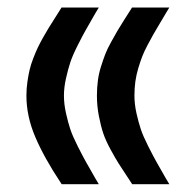

<svg xmlns="http://www.w3.org/2000/svg" viewBox="-20 -482 507 500"><path d="M228.5 -447.8Q211.4 -418 203.9 -404.8Q196.3 -391.6 182.6 -364.5Q168.9 -337.4 163.1 -319.6Q157.2 -301.8 151.9 -278.1Q146.5 -254.4 146.5 -232.9Q146.5 -210.9 151.9 -187Q157.2 -163.1 163.1 -145.5Q168.9 -127.9 182.6 -100.8Q196.3 -73.7 203.9 -60.3Q211.4 -46.9 228.5 -17.1L237.3 -2.4H220.2H146H140.6L137.7 -6.8Q95.2 -70.8 72 -125Q48.8 -179.2 48.8 -232.9Q48.8 -251 51.3 -268.3Q53.7 -285.6 57.1 -300Q60.5 -314.5 66.7 -330.3Q72.8 -346.2 78.1 -357.4Q83.5 -368.7 92 -384Q100.6 -399.4 106.4 -408.7Q112.3 -418 122.1 -433.6Q131.8 -449.2 137.2 -457.5L140.1 -462.4H145.5H220.2H237.3ZM412.1 -447.8Q406.7 -438.5 396 -420.7Q385.3 -402.8 379.2 -392.1Q373 -381.3 364.3 -364.7Q355.5 -348.1 350.3 -334.7Q345.2 -321.3 340.1 -304.4Q335 -287.6 332.5 -269.8Q330.1 -252 330.1 -232.9Q330.1 -210.9 335.4 -187Q340.8 -163.1 346.7 -145.5Q352.5 -127.9 366.2 -100.8Q379.9 -73.7 387.5 -60.3Q395 -46.9 412.1 -17.1L420.9 -2.4H403.8H329.6H324.2L321.3 -6.8Q318.8 -11.2 313 -19.5Q297.4 -43 289.3 -55.7Q281.2 -68.4 268.3 -92Q255.4 -115.7 249 -134.5Q242.7 -153.3 237.5 -179.7Q232.4 -206.1 232.4 -232.9Q232.4 -253.4 234.9 -272.2Q237.3 -291 243.2 -309.3Q249 -327.6 254.4 -341.6Q259.8 -355.5 269.8 -373.3Q279.8 -391.1 285.6 -401.4Q291.5 -411.6 303.5 -430.4Q315.4 -449.2 320.8 -457.5L323.7 -462.4H329.1H403.8H420.9Z"/></svg>

Font: Shabnam Medium FD-WOL
Style: Medium-FD-WOL
Weight: 500
Foundry: DejaVu fonts team - Redesigned by Saber Rastikerdar - Based on Vazir font
Version: Version 5.0.1